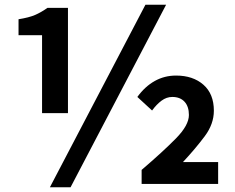

<svg xmlns="http://www.w3.org/2000/svg" viewBox="-20 -774 988 808"><path d="M157 -298V-626H58V-693Q102 -700 127.5 -711Q153 -722 180 -741H266V-298ZM190 14 592 -754H679L277 14ZM576 0V-59Q666 -136 720.5 -191.5Q775 -247 775 -290Q775 -326 756.5 -346Q738 -366 705 -366Q681 -366 660 -350.5Q639 -335 620 -309L558 -366Q590 -410 631 -433Q672 -456 721 -456Q792 -456 836 -417.5Q880 -379 880 -308Q880 -252 841.5 -200.5Q803 -149 750 -92H898V0Z"/></svg>

Font: Chiron Sans HK TT
Style: Bold
Weight: 700
Designer: Ryoko NISHIZUKA 西塚涼子 (kana, bopomofo & ideographs); Paul D. Hunt (Latin, Greek & Cyrillic); Sandoll Communications 산돌커뮤니
Foundry: Adobe
Version: Version 2.022;hotconv 1.0.109;makeotfexe 2.5.65596